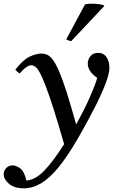

<svg xmlns="http://www.w3.org/2000/svg" viewBox="-106 -766 636 1039"><path d="M37 211Q87 207 135.5 155.5Q184 104 241 14Q208 -101 183.5 -177.5Q159 -254 141 -301Q123 -348 109.5 -372.5Q96 -397 85 -405Q74 -413 64 -413Q52 -413 37.5 -403.5Q23 -394 0 -368Q-7 -373 -12.5 -378Q-18 -383 -23 -389Q18 -442 53.5 -459Q89 -476 118 -476Q135 -476 150.5 -469Q166 -462 181.5 -440.5Q197 -419 215 -377Q233 -335 255 -266Q277 -197 306 -93Q352 -175 382 -244Q412 -313 420 -345Q398 -359 383.5 -379Q369 -399 369 -422Q369 -445 384 -462.5Q399 -480 424 -480Q455 -480 470.5 -456.5Q486 -433 486 -398Q486 -367 463.5 -309Q441 -251 403.5 -178Q366 -105 322 -28Q263 75 213 136.5Q163 198 117 225.5Q71 253 22 253Q-30 253 -58 228Q-86 203 -86 178Q-86 158 -72.5 143.5Q-59 129 -37 129Q-20 129 2.5 144.5Q25 160 37 211ZM457 -737 458 -733 279 -543Q277 -543 266.5 -546.5Q256 -550 253 -554L354 -742Q360 -744 370.5 -745Q381 -746 392 -746Q410 -746 428.5 -743.5Q447 -741 457 -737Z"/></svg>

Font: Tiro Tamil
Style: Italic
Weight: 400
Italic angle: -11°
Designer: Tamil: Fernando Mello & Fiona Ross, assisted by Kaja Sojewska. Latin: John Hudson with Paul Hanslow, assisted by Kaja So
Foundry: Tiro Typeworks Ltd.
Version: Version 1.52